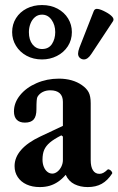

<svg xmlns="http://www.w3.org/2000/svg" viewBox="-20 -741 476 772"><path d="M38.6 -73.2Q38.6 -107.9 64.7 -137.9Q90.8 -168 141.6 -191.9L232.9 -234.9V-331.5Q232.9 -354.5 220 -366.2Q207 -377.9 182.1 -377.9Q164.6 -377.9 151.1 -370.8Q137.7 -363.8 130.4 -351.1Q128.4 -347.2 127.4 -335.7Q126.5 -324.2 126.5 -301.3Q126.5 -273.4 115.5 -260.7Q104.5 -248 80.1 -248Q58.6 -248 47.4 -259.5Q36.1 -271 36.1 -293Q36.1 -328.1 60.8 -358.4Q85.4 -388.7 127 -406.7Q168.5 -424.8 216.8 -424.8Q244.1 -424.8 267.6 -418.2Q291 -411.6 309.1 -398.9Q328.1 -385.7 336.4 -370.1Q344.7 -354.5 344.7 -325.7V-97.2Q344.7 -70.3 353.8 -56.2Q362.8 -42 379.9 -42Q387.7 -42 395.3 -45.9Q402.8 -49.8 412.6 -59.1Q415 -61.5 420.4 -58.8Q425.8 -56.2 429.2 -51Q432.6 -45.9 430.7 -43Q412.6 -15.1 389.2 -2Q365.7 11.2 332.5 11.2Q303.2 11.2 279.8 -0.2Q256.3 -11.7 244.1 -38.1Q229.5 -21 213.6 -10.3Q197.8 0.5 179.7 5.9Q161.6 11.2 140.1 11.2Q109.9 11.2 86.9 0.7Q64 -9.8 51.3 -29.1Q38.6 -48.3 38.6 -73.2ZM232.9 -97.2V-191.9L226.6 -196.8Q196.8 -181.6 180.7 -168Q164.6 -154.3 157.7 -138.4Q150.9 -122.6 150.9 -99.1Q150.9 -83.5 156 -70.6Q161.1 -57.6 170.2 -50.3Q179.2 -43 190.4 -43Q200.7 -43 210.7 -50.8Q220.7 -58.6 226.8 -71.3Q232.9 -84 232.9 -97.2ZM28.8 -611.8Q28.8 -643.1 44.4 -668Q60.1 -692.9 87.4 -706.8Q114.7 -720.7 148.9 -720.7Q184.1 -720.7 211.4 -706.1Q238.8 -691.4 253.9 -666.5Q269 -641.6 269 -611.8Q269 -580.1 252.7 -554.9Q236.3 -529.8 208.7 -515.9Q181.2 -502 148.9 -502Q114.3 -502 86.9 -516.8Q59.6 -531.7 44.2 -556.9Q28.8 -582 28.8 -611.8ZM202.1 -611.8Q202.1 -640.6 187.3 -661.4Q172.4 -682.1 148.9 -682.1Q132.3 -682.1 120.4 -671.9Q108.4 -661.6 102.3 -645.5Q96.2 -629.4 96.2 -611.8Q96.2 -580.6 110.8 -562.3Q125.5 -543.9 148.9 -543.9Q175.8 -543.9 189 -564.2Q202.1 -584.5 202.1 -611.8ZM293.9 -525.4Q293.9 -534.7 299.3 -549.3L356.9 -696.3Q360.8 -707 373.5 -705.1Q386.2 -703.1 405.8 -692.4Q422.4 -683.6 431.2 -673.8Q439.9 -664.1 434.1 -655.3L347.2 -523.9Q333 -502 317.4 -502Q308.1 -502 301 -508.3Q293.9 -514.6 293.9 -525.4Z"/></svg>

Font: Junicode Two Beta VF
Style: Regular
Weight: 400
Designer: Peter S. Baker
Foundry: Briery Creek Software
Version: Version 1.031 beta; ttfautohint (v1.8.1.43-b0c9)